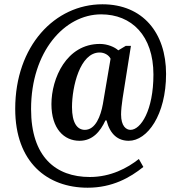

<svg xmlns="http://www.w3.org/2000/svg" viewBox="-20 -734 835 896"><path d="M389 142C504 142 587 95 649 45L628 8C575 50 497 92 399 92C240 92 125 -2 125 -225C125 -493 281 -667 452 -667C594 -667 696 -568 696 -386C696 -219 637 -128 589 -128C569 -128 545 -145 545 -200C545 -217 548 -249 552 -274L591 -520H567L532 -499C516 -514 482 -529 446 -529C290 -529 220 -368 220 -248C220 -133 279 -77 351 -77C412 -77 448 -120 472 -172H477C494 -106 531 -77 581 -77C667 -77 755 -197 755 -389C755 -581 646 -714 458 -714C236 -714 51 -520 51 -226C51 24 201 142 389 142ZM376 -128C340 -128 316 -161 316 -234C316 -329 353 -489 445 -489C467 -489 488 -477 496 -460L460 -248C450 -193 426 -128 376 -128Z"/></svg>

Font: Noto Serif Armenian Condensed SemiBold
Style: Regular
Weight: 600
Width: 3
Designer: Monotype Design Team
Foundry: Monotype Imaging Inc.
Version: Version 2.008